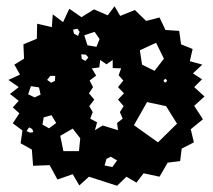

<svg xmlns="http://www.w3.org/2000/svg" viewBox="-20 -569 682 615"><path d="M265 -3 234 25 213 -11 164 6 139 -40 86 -38 82 -90 46 -110 52 -151 21 -174 42 -206 21 -225 40 -246 12 -268 40 -290 7 -313 44 -330 26 -362 57 -381 55 -427 98 -445 99 -493 146 -482 149 -523 182 -498 202 -541 241 -514 281 -539 325 -520 347 -549 365 -518 412 -537 448 -502 491 -513 510 -473 554 -470 560 -427 597 -412 588 -373 628 -362 598 -334 627 -315 602 -290 635 -260 602 -230 630 -187 591 -155 601 -113 562 -93 557 -53 517 -48 491 -3 440 -14 417 16 385 -3 355 26ZM235 -467 228 -477 214 -474 217 -461 230 -454ZM283 -467 250 -456 260 -424 289 -419 299 -444ZM480 -432 428 -408 435 -362 475 -342 505 -381ZM255 -394 240 -395 242 -380 254 -374 263 -385ZM358 -152 355 -175 373 -189 364 -210 376 -229 358 -250 377 -270 358 -290 375 -311 360 -328 368 -350 341 -351V-377L321 -363L301 -377L298 -353L274 -350L288 -327L267 -311L278 -290L265 -270L282 -250L266 -229L277 -210L269 -189L291 -177L284 -152L309 -167ZM157 -326H141L131 -313L144 -304L156 -310ZM510 -317 504 -312 506 -306 512 -305 515 -311ZM105 -289 79 -293 70 -267 91 -257 110 -266ZM512 -229 451 -242 409 -168 486 -113 547 -173ZM145 -200 120 -193 116 -170 137 -158 160 -175ZM83 -156 73 -161 65 -149 77 -144 87 -146ZM237 -126 213 -157 173 -134 183 -85H233ZM355 -55 335 -67 321 -60 315 -39 340 -34Z"/></svg>

Font: Rubik Gemstones
Style: Regular
Weight: 400
Designer: Hubert and Fischer, NaN
Foundry: Hubert and Fischer, NaN
Version: Version 2.200